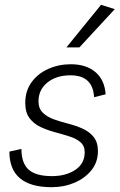

<svg xmlns="http://www.w3.org/2000/svg" viewBox="-20 -770 497 798"><path d="M195 8Q19 8 19 -140L69 -151Q69 -92 99 -65Q129 -38 196 -38Q254 -38 293 -64Q332 -90 332 -137Q332 -164 314.5 -179Q297 -194 268.5 -203Q240 -212 208.5 -220.5Q177 -229 149 -242Q121 -255 103 -278.5Q85 -302 85 -342Q85 -392 111 -428Q137 -464 180.5 -483.5Q224 -503 274 -503Q338 -503 376.5 -470.5Q415 -438 419 -378L371 -366Q366 -457 273 -457Q214 -457 177 -427Q140 -397 140 -349Q140 -319 158 -301.5Q176 -284 204 -274Q232 -264 263.5 -256Q295 -248 323 -235.5Q351 -223 369 -201Q387 -179 387 -142Q387 -96 360 -62.5Q333 -29 289.5 -10.5Q246 8 195 8ZM256 -573 400 -750 457 -732 310 -573Z"/></svg>

Font: Livvic Light
Style: Italic
Weight: 300
Italic angle: -10°
Designer: Jacques Le Bailly, Baron von Fonthausen
Version: Version 1.001; ttfautohint (v1.8.2)